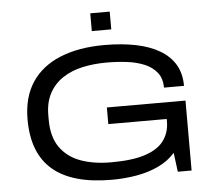

<svg xmlns="http://www.w3.org/2000/svg" viewBox="-58 -936 1132 1012"><g transform="rotate(-5 507.5 -430.0)"><path d="M493 12Q285 12 181.5 -76Q78 -164 78 -343Q78 -460 130 -539Q182 -618 280.5 -658.5Q379 -699 515 -699Q607 -699 681 -684Q755 -669 807.5 -638Q860 -607 887.5 -560Q915 -513 915 -448H809Q809 -496 785 -527Q761 -558 720 -575.5Q679 -593 627 -599.5Q575 -606 519 -606Q451 -606 391.5 -593Q332 -580 286.5 -550Q241 -520 215 -472Q189 -424 189 -356V-332Q189 -241 228.5 -185.5Q268 -130 337 -105Q406 -80 498 -80Q612 -80 680 -103Q748 -126 778.5 -169Q809 -212 809 -268V-282H500V-370H916V0H843L830 -101Q794 -60 741 -35Q688 -10 624.5 1Q561 12 493 12ZM456 -778V-872H559V-778Z"/></g></svg>

Font: Archivo Expanded
Style: Regular
Weight: 400
Width: 7
Designer: Hector Gatti
Foundry: Omnibus-Type
Version: Version 2.001